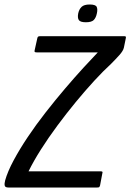

<svg xmlns="http://www.w3.org/2000/svg" viewBox="-46 -834 580 854"><path d="M507 -673Q512 -673 513.5 -671Q515 -669 513 -661L505 -622Q502 -608 485 -589Q468 -570 448 -550Q414 -519 373.5 -475Q333 -431 291 -380Q249 -329 209 -275Q169 -221 136 -169Q103 -117 81 -72H400Q408 -72 409.5 -70Q411 -68 409 -62L399 -9Q397 -3 395 -1.5Q393 0 386 0H-9Q-23 0 -25 -8.5Q-27 -17 -23 -32Q-12 -71 14.5 -120.5Q41 -170 77.5 -224.5Q114 -279 157 -334Q200 -389 243 -439.5Q286 -490 324 -531.5Q362 -573 389 -601H118Q110 -601 108.5 -603Q107 -605 108 -610L120 -664Q121 -669 123.5 -671Q126 -673 133 -673ZM385 -775Q381 -755 371 -745Q361 -735 336 -735Q311 -735 304.5 -745Q298 -755 302 -775Q306 -793 317 -803.5Q328 -814 353 -814Q379 -814 384 -803.5Q389 -793 385 -775Z"/></svg>

Font: Glory Medium
Style: Italic
Weight: 500
Italic angle: -12°
Version: Version 1.011